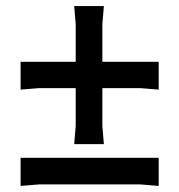

<svg xmlns="http://www.w3.org/2000/svg" viewBox="-20 -601 592 634"><path d="M48 -305V-397H504V-305L444 -310H108ZM323 -125H225L230 -185V-521L225 -581H323L318 -521V-185ZM504 13 444 8H108L48 13V-80H504Z"/></svg>

Font: AR One Sans SemiBold
Style: Regular
Weight: 600
Designer: Niteesh Yadav
Foundry: Niteesh Yadav
Version: Version 1.001;gftools[0.9.33]